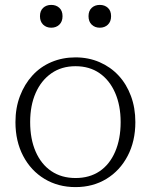

<svg xmlns="http://www.w3.org/2000/svg" viewBox="-20 -753 616 783"><path d="M235 -687Q235 -665 222 -652.5Q209 -640 189 -640Q169 -640 156 -652.5Q143 -665 143 -687Q143 -709 156 -721Q169 -733 189 -733Q209 -733 222 -721Q235 -709 235 -687ZM433 -687Q433 -665 420 -652.5Q407 -640 387 -640Q367 -640 354 -652.5Q341 -665 341 -687Q341 -709 354 -721Q367 -733 387 -733Q407 -733 420 -721Q433 -709 433 -687ZM532 -255Q532 -177 500.5 -117Q469 -57 414 -23.5Q359 10 288 10Q217 10 161.5 -23.5Q106 -57 74.5 -117Q43 -177 43 -255Q43 -313 61.5 -361.5Q80 -410 112.5 -445.5Q145 -481 190 -500Q235 -519 288 -519Q341 -519 386 -499.5Q431 -480 463.5 -445Q496 -410 514 -361.5Q532 -313 532 -255ZM103 -255Q103 -186 125.5 -134.5Q148 -83 189.5 -55Q231 -27 288 -27Q345 -27 386 -54.5Q427 -82 449.5 -134Q472 -186 472 -255Q472 -323 449.5 -374.5Q427 -426 386 -454.5Q345 -483 288 -483Q231 -483 189.5 -454Q148 -425 125.5 -374Q103 -323 103 -255Z"/></svg>

Font: Roboto Serif 36pt ExtraLight
Style: Regular
Weight: 250
Designer: Greg Gazdowicz
Foundry: Commercial Type
Version: Version 1.008